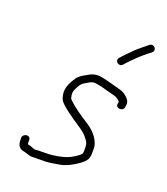

<svg xmlns="http://www.w3.org/2000/svg" viewBox="-187 -806 796 917"><g transform="rotate(30 211.5 -347.5)"><path d="M411 -401C410.9 -417.9 409.4 -428.2 398.9 -438C383.6 -451 366.7 -460.5 338.4 -462C316.9 -463.4 292.8 -466.7 271.1 -468C260.4 -468 251.8 -468.3 245.2 -469C218.1 -470.8 195 -459.8 178.6 -445C162.8 -431.7 154.3 -426.5 143.2 -412C135 -401.4 121.1 -363.6 119.1 -344C118 -334 118.6 -324 120.9 -314C127.7 -292.1 132.2 -280.4 152 -267C175.1 -251.6 197 -241.4 225.4 -228C261 -211.2 295 -201.6 319.6 -177C330.1 -168.7 339.1 -157.8 341.1 -144C342.8 -132.2 348.5 -120.7 345.1 -106C342.5 -100 333.8 -90.3 319.1 -77C288.1 -50 260.5 -40.4 225 -29C207.6 -22.7 158.9 -16.4 142.2 -11C137.3 -9.7 132.7 -9.7 128.2 -11C119.1 -13.7 109.9 -15 100.6 -15H97.6C96.4 -16.3 95.4 -19.3 94.5 -24L91.9 -37C87.5 -61.2 50.1 -49.6 53.6 -25L56.4 -13C60.1 8.4 73 25.4 98.5 24C114.8 24 130.3 31.1 148.3 26C155.1 24.7 167.3 22.3 185 19C226.2 13.4 244 4.4 279.8 -8C299.9 -15.3 321 -29 343.1 -49C366.7 -70.3 380.2 -87.3 383.5 -100C386 -111.3 386.1 -122 383.8 -132L380.1 -154C378.5 -164 374.5 -173.7 368.2 -183C351.6 -211.2 318.5 -233.1 284.8 -246C249.8 -260.2 205.5 -280 176.4 -300C170.2 -304 166.5 -307.3 165.5 -310C162.3 -318.1 156.7 -331.2 158 -343C158.7 -349.7 160.9 -358.7 164.8 -370C175 -398.7 182.5 -398.7 202.7 -417C220.9 -433.5 236.7 -429 266 -429C275.9 -428.3 286.5 -427.3 297.7 -426C312.1 -424.3 336 -424.1 348.1 -421C352.3 -418.5 372.2 -412.2 371.6 -406L371.6 -397C372.1 -372 411.5 -376.8 411 -401ZM301.1 -573 308.3 -585C316.9 -599.3 327.7 -612.3 336.6 -626C352.3 -648.3 372.3 -672.1 390.4 -691C408.5 -710.3 380.4 -735.6 362 -716C354.8 -707.2 349 -700.5 340.4 -691C331.3 -680 331.3 -680 322.1 -669C315.3 -661 309.4 -653 304.6 -645C297.6 -635 297.6 -635 290.5 -625C285.1 -617.7 279.9 -610 275.1 -602L267.8 -590C255.7 -567.3 289.4 -551.1 301.1 -573Z"/></g></svg>

Font: Just Breathe
Style: Obl2
Weight: 400
Foundry: Cannot Into Space Fonts
Version: Version 0.72